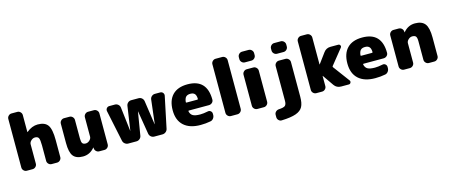

<svg xmlns="http://www.w3.org/2000/svg" viewBox="-55 -1479 5685 2428"><g transform="rotate(-15 2787.5 -265.5)"><path d="M408 -530Q501 -530 539.5 -476.5Q578 -423 578 -280V-57Q578 -34 561 -17Q544 0 521 0H450Q427 0 410 -17Q393 -34 393 -57V-260Q393 -334 380.5 -357Q368 -380 333 -380Q305 -380 281.5 -358Q258 -336 258 -310V-57Q258 -34 241 -17Q224 0 201 0H125Q102 0 85 -17Q68 -34 68 -57V-693Q68 -716 85 -733Q102 -750 125 -750H201Q224 -750 241 -733Q258 -716 258 -693V-471Q258 -470 259 -470Q260 -470 261 -471Q332 -530 408 -530Z M1142 -520Q1165 -520 1182 -503Q1199 -486 1199 -463V-57Q1199 -34 1182 -17Q1165 0 1142 0H1074Q1050 0 1033 -16.5Q1016 -33 1015 -57V-65Q1015 -66 1014 -66Q1012 -66 1012 -65Q950 10 859 10Q771 10 732.5 -39Q694 -88 694 -210V-463Q694 -486 711 -503Q728 -520 751 -520H822Q845 -520 862 -503Q879 -486 879 -463V-220Q879 -174 891.5 -157Q904 -140 934 -140Q962 -140 985.5 -162Q1009 -184 1009 -210V-463Q1009 -486 1026 -503Q1043 -520 1066 -520Z M2010 -520Q2032 -520 2045.5 -503.5Q2059 -487 2055 -465L1969 -55Q1964 -31 1944.5 -15.5Q1925 0 1900 0H1794Q1769 0 1750.5 -16Q1732 -32 1728 -56L1678 -359Q1678 -360 1677 -360Q1676 -360 1676 -359L1626 -56Q1622 -32 1603.5 -16Q1585 0 1560 0H1454Q1429 0 1409.5 -15.5Q1390 -31 1385 -55L1299 -465Q1295 -487 1308.5 -503.5Q1322 -520 1344 -520H1417Q1441 -520 1459.5 -504Q1478 -488 1481 -464L1518 -151Q1518 -150 1519 -150Q1520 -150 1520 -151L1566 -464Q1570 -488 1588 -504Q1606 -520 1631 -520H1727Q1752 -520 1770 -504Q1788 -488 1792 -464L1838 -151Q1838 -150 1839 -150Q1840 -150 1840 -151L1877 -464Q1880 -488 1898.5 -504Q1917 -520 1941 -520Z M2440 -310Q2449 -310 2449 -319Q2448 -365 2429.5 -385Q2411 -405 2374 -405Q2335 -405 2315.5 -385.5Q2296 -366 2291 -318Q2291 -310 2299 -310ZM2369 -530Q2623 -530 2624 -262Q2624 -238 2606 -221.5Q2588 -205 2563 -205H2301Q2292 -205 2294 -196Q2303 -154 2333.5 -137Q2364 -120 2429 -120Q2470 -120 2529 -132Q2550 -137 2567 -123.5Q2584 -110 2584 -88V-72Q2584 -47 2568.5 -26.5Q2553 -6 2529 -2Q2468 10 2399 10Q2257 10 2180.5 -59.5Q2104 -129 2104 -260Q2104 -390 2172 -460Q2240 -530 2369 -530Z M2883 -750Q2906 -750 2923 -733Q2940 -716 2940 -693V-57Q2940 -34 2923 -17Q2906 0 2883 0H2797Q2774 0 2757 -17Q2740 -34 2740 -57V-693Q2740 -716 2757 -733Q2774 -750 2797 -750Z M3229 -520Q3252 -520 3269 -503Q3286 -486 3286 -463V-57Q3286 -34 3269 -17Q3252 0 3229 0H3143Q3120 0 3103 -17Q3086 -34 3086 -57V-463Q3086 -486 3103 -503Q3120 -520 3143 -520ZM3229 -750Q3252 -750 3269 -733Q3286 -716 3286 -693V-667Q3286 -644 3269 -627Q3252 -610 3229 -610H3143Q3120 -610 3103 -627Q3086 -644 3086 -667V-693Q3086 -716 3103 -733Q3120 -750 3143 -750Z M3650 -520Q3673 -520 3690 -503Q3707 -486 3707 -463V-10Q3707 75 3682 121.5Q3657 168 3591.5 191.5Q3526 215 3404 219Q3381 220 3364 203Q3347 186 3347 163V132Q3347 109 3363.5 92.5Q3380 76 3403 74Q3468 71 3487.5 54Q3507 37 3507 -10V-463Q3507 -486 3524 -503Q3541 -520 3564 -520ZM3650 -750Q3673 -750 3690 -733Q3707 -716 3707 -693V-667Q3707 -644 3690 -627Q3673 -610 3650 -610H3564Q3541 -610 3524 -627Q3507 -644 3507 -667V-693Q3507 -716 3524 -733Q3541 -750 3564 -750Z M4203 -263 4364 -46Q4374 -32 4366 -16Q4358 0 4341 0H4240Q4182 0 4150 -46L4051 -189Q4051 -190 4049 -190Q4048 -190 4048 -189V-57Q4048 -34 4031 -17Q4014 0 3991 0H3915Q3892 0 3875 -17Q3858 -34 3858 -57V-693Q3858 -716 3875 -733Q3892 -750 3915 -750H3991Q4014 -750 4031 -733Q4048 -716 4048 -693V-341Q4048 -340 4049 -340L4051 -341L4149 -474Q4182 -520 4240 -520H4341Q4358 -520 4366 -505Q4374 -490 4363 -476L4203 -277Q4198 -270 4203 -263Z M4727 -310Q4736 -310 4736 -319Q4735 -365 4716.5 -385Q4698 -405 4661 -405Q4622 -405 4602.5 -385.5Q4583 -366 4578 -318Q4578 -310 4586 -310ZM4656 -530Q4910 -530 4911 -262Q4911 -238 4893 -221.5Q4875 -205 4850 -205H4588Q4579 -205 4581 -196Q4590 -154 4620.5 -137Q4651 -120 4716 -120Q4757 -120 4816 -132Q4837 -137 4854 -123.5Q4871 -110 4871 -88V-72Q4871 -47 4855.5 -26.5Q4840 -6 4816 -2Q4755 10 4686 10Q4544 10 4467.5 -59.5Q4391 -129 4391 -260Q4391 -390 4459 -460Q4527 -530 4656 -530Z M5517 -300V-57Q5517 -34 5500 -17Q5483 0 5460 0H5389Q5366 0 5349 -17Q5332 -34 5332 -57V-300Q5332 -346 5319 -363Q5306 -380 5272 -380Q5244 -380 5220.5 -358Q5197 -336 5197 -310V-57Q5197 -34 5180 -17Q5163 0 5140 0H5064Q5041 0 5024 -17Q5007 -34 5007 -57V-463Q5007 -486 5024 -503Q5041 -520 5064 -520H5132Q5156 -520 5173 -503.5Q5190 -487 5191 -463V-455Q5191 -454 5192 -454Q5194 -454 5194 -455Q5256 -530 5347 -530Q5438 -530 5477.5 -478Q5517 -426 5517 -300Z"/></g></svg>

Font: Rounded Mplus 1c Black
Style: Regular
Weight: 900
Version: Version 1.059.20150529